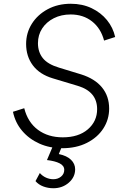

<svg xmlns="http://www.w3.org/2000/svg" viewBox="-20 -777 684 1022"><path d="M311 12Q245 12 190 -12.5Q135 -37 98 -80.5Q61 -124 49 -182L109 -201Q128 -126 182 -86Q236 -46 314 -46Q398 -46 447.5 -88.5Q497 -131 497 -196Q497 -289 394 -320L261 -360Q191 -381 155 -429Q119 -477 119 -543Q119 -602 149.5 -650.5Q180 -699 234 -728Q288 -757 357 -757Q418 -757 467.5 -733.5Q517 -710 549.5 -670Q582 -630 593 -580L534 -561Q517 -626 470 -663Q423 -700 356 -700Q306 -700 266.5 -680Q227 -660 204.5 -625.5Q182 -591 182 -547Q182 -500 208 -467.5Q234 -435 294 -417L412 -381Q485 -358 523 -311.5Q561 -265 561 -199Q561 -141 530 -93Q499 -45 442.5 -16.5Q386 12 311 12ZM264 225Q236 225 210.5 215.5Q185 206 169 187L192 144Q206 160 225 168.5Q244 177 264 177Q288 177 305 163Q322 149 322 127Q322 105 297.5 92.5Q273 80 230 75L266 -10H315L293 43Q336 52 358 73.5Q380 95 380 124Q380 166 346 195.5Q312 225 264 225Z"/></svg>

Font: Plus Jakarta Sans Light
Style: Italic
Weight: 300
Italic angle: -8°
Designer: Gumpita Rahayu
Foundry: Tokotype
Version: Version 2.071; ttfautohint (v1.8.4.7-5d5b);gftools[0.9.29]